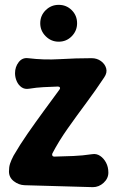

<svg xmlns="http://www.w3.org/2000/svg" viewBox="-20 -756 484 792"><path d="M196 -123Q194 -118 196 -114Q198 -110 204 -110Q245 -111 282.5 -112.5Q320 -114 360 -120Q378 -123 393 -113Q408 -103 417.5 -85Q427 -67 427 -44Q427 -20 407.5 -2Q388 16 363 16L81 8Q57 7 37 -8.5Q17 -24 17 -49Q17 -67 21.5 -81Q26 -95 36 -114Q62 -159 94 -205Q126 -251 160 -297.5Q194 -344 225 -386Q229 -391 227 -395Q225 -399 219 -399Q189 -398 159.5 -396.5Q130 -395 100 -390Q82 -387 69 -396Q56 -405 49 -421Q42 -437 42 -454Q42 -480 57 -499.5Q72 -519 96 -516Q161 -508 227 -512Q293 -516 358 -516Q380 -516 396.5 -504Q413 -492 418 -474Q423 -456 410 -437Q375 -384 335.5 -331Q296 -278 259 -225.5Q222 -173 196 -123ZM146 -660Q146 -692 168.5 -714Q191 -736 222 -736Q254 -736 276 -714Q298 -692 298 -660Q298 -629 276 -606.5Q254 -584 222 -584Q191 -584 168.5 -606.5Q146 -629 146 -660Z"/></svg>

Font: Winky Sans SemiBold
Style: Regular
Weight: 600
Designer: Simon Atzbach
Foundry: typofactur
Version: Version 1.205